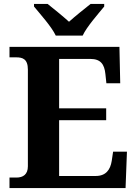

<svg xmlns="http://www.w3.org/2000/svg" viewBox="-20 -951 693 971"><path d="M262 -771H398C419 -816 476 -880 507 -918V-931H438C410 -909 359 -868 329 -841C299 -868 249 -909 221 -931H152V-918C183 -880 241 -816 262 -771ZM28 0H615L622 -184H552L545 -137C538 -93 516 -61 464 -61H279V-343H517V-403H279V-653H437C489 -653 508 -626 513 -577L518 -530H588L584 -714H28V-661H62C94 -661 121 -653 121 -599V-110C121 -69 97 -53 63 -53H28Z"/></svg>

Font: Noto Serif Malayalam
Style: Bold
Weight: 700
Designer: Indian type Foundry, Jelle Bosma, Monotype Design Team
Foundry: Monotype Imaging Inc.
Version: Version 2.104